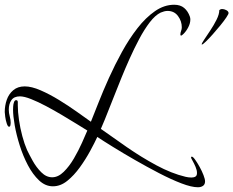

<svg xmlns="http://www.w3.org/2000/svg" viewBox="-30 -661 983 809"><path d="M804 128Q777 128 734 111.5Q691 95 640 68.5Q589 42 538.5 13Q488 -16 446 -42Q404 -68 380 -84Q369 -60 350 -25Q331 10 306.5 44Q282 78 253.5 101Q225 124 193 124Q161 124 134.5 99Q108 74 87.5 35Q67 -4 53 -48.5Q39 -93 32 -133Q25 -173 25 -199Q25 -203 25.5 -212.5Q26 -222 29 -230.5Q32 -239 38 -239Q45 -239 45 -230.5Q45 -222 45 -217Q45 -190 50 -155.5Q55 -121 64 -87.5Q73 -54 84 -29Q93 -10 108 17Q123 44 144 65Q165 86 190 86Q215 86 238.5 63Q262 40 281.5 6.5Q301 -27 315.5 -59.5Q330 -92 338 -111Q322 -121 293.5 -138.5Q265 -156 231.5 -176Q198 -196 164 -214Q130 -232 101 -243.5Q72 -255 54 -255Q29 -255 18 -239Q7 -223 7 -199Q7 -185 11 -171Q15 -157 15 -143Q15 -141 14 -134Q13 -127 8 -127Q3 -127 -1.5 -140.5Q-6 -154 -8 -169Q-10 -184 -10 -189Q-10 -216 -1.5 -240.5Q7 -265 26 -281Q45 -297 74 -297Q103 -297 141 -280.5Q179 -264 219 -239.5Q259 -215 294 -190Q329 -165 353 -148Q366 -180 385 -228.5Q404 -277 429 -332.5Q454 -388 484 -442.5Q514 -497 549 -542Q584 -587 623 -614Q662 -641 704 -641Q730 -641 746 -627.5Q762 -614 770 -591Q771 -588 771.5 -585Q772 -582 772 -579Q772 -563 763.5 -546.5Q755 -530 744 -519Q743 -518 739 -514.5Q735 -511 733 -511Q730 -511 730 -515Q730 -523 733 -530.5Q736 -538 736 -546Q736 -572 720 -593.5Q704 -615 676 -615Q669 -615 661.5 -613Q654 -611 647 -608Q624 -597 601 -567Q578 -537 556.5 -496.5Q535 -456 516 -413.5Q497 -371 482 -334Q467 -297 458 -274Q442 -235 427 -196Q412 -157 395 -118Q444 -83 504.5 -41Q565 1 629 35.5Q693 70 752 84Q764 87 777 87Q787 87 793.5 83Q800 79 800 68Q800 56 794 42Q788 28 781.5 16.5Q775 5 775 3Q775 -1 778 -1Q783 -1 792 11.5Q801 24 811 42Q821 60 827.5 77Q834 94 834 103Q834 116 825.5 122Q817 128 804 128ZM821 -473Q820 -473 820 -474Q819 -477 830 -493.5Q841 -510 856 -532.5Q871 -555 882.5 -578Q894 -601 894 -618Q899 -623 906 -623Q914 -623 923 -618.5Q932 -614 933 -607Q934 -603 924 -588Q914 -573 898.5 -554Q883 -535 866.5 -516.5Q850 -498 837.5 -486Q825 -474 821 -473Z"/></svg>

Font: Bonheur Royale
Style: Regular
Weight: 400
Designer: Robert E. Leuschke
Foundry: Robert E. Leuschke
Version: Version 1.010; ttfautohint (v1.8.3)